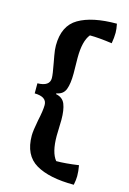

<svg xmlns="http://www.w3.org/2000/svg" viewBox="-118 -705 593 882"><g transform="rotate(15 179.0 -264.0)"><path d="M80 -50Q80 -72 90 -124Q101 -174 101 -200Q101 -239 43 -240V-288Q101 -289 101 -328Q101 -346 91 -398Q90 -404 85 -431Q80 -458 80 -478Q80 -572 144 -609.5Q208 -647 325 -647Q330 -622 330 -605Q330 -582 325 -554Q262 -563 219 -563Q191 -529 191 -449L192 -374Q192 -326 181.5 -298.5Q171 -271 139 -266V-262Q171 -256 182 -228.5Q193 -201 193 -154Q193 -129 192 -116L191 -78Q191 1 219 35Q262 35 325 26Q330 54 330 77Q330 94 325 119Q208 119 144 81.5Q80 44 80 -50Z"/></g></svg>

Font: Mirza Medium
Style: Regular
Weight: 500
Designer: Arabic design by Kourosh Beigpour, Latin design by Eduardo Tunni, engineering by Lasse Fister
Version: Version 1.0010g